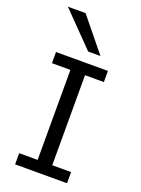

<svg xmlns="http://www.w3.org/2000/svg" viewBox="-181 -1068 838 1145"><g transform="rotate(20 238.0 -495.5)"><path d="M397.9 -712.9V-642.1H278.3V-70.8H397.9V0H68.4V-70.8H185.5V-642.1H68.4V-712.9ZM154.8 -991.2 325.7 -781.2H247.6L42.5 -991.2Z"/></g></svg>

Font: Andika Phon
Style: Regular
Weight: 400
Designer: Victor Gaultney, Annie Olsen, Julie Remington, Don Collingsworth, Eric Hays, Becca Hirsbrunner
Foundry: SIL International
Version: Version 5.000